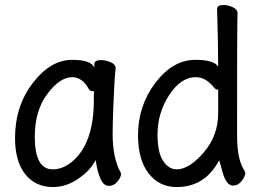

<svg xmlns="http://www.w3.org/2000/svg" viewBox="-20 -735 1040 779"><path d="M194.8 23.9Q124 23.9 82.5 -28.1Q41 -80.1 41 -174.8Q41 -304.2 113 -398.2Q185.1 -492.2 272.9 -492.2Q349.1 -492.2 362.8 -460.9V-475.1Q362.8 -491.2 391.1 -491.2Q408.2 -491.2 428.7 -482.7Q449.2 -474.1 449.2 -458Q443.8 -411.1 439.9 -306.2Q437 -225.1 437 -192.9Q437 -92.8 469.2 -36.1L471.2 -28.8Q471.2 -17.1 457 1Q442.9 19 421.9 19Q401.9 19 390.4 -4.4Q378.9 -27.8 373 -57.1L368.2 -85.9Q348.1 -44.9 298.6 -10.5Q249 23.9 194.8 23.9ZM193.8 -47.9Q233.9 -47.9 270 -77.1Q360.8 -149.9 360.8 -330.1V-357.9Q362.8 -359.9 362.8 -361.8Q362.8 -365.2 354.5 -365.2Q346.2 -365.2 340.8 -373Q314 -421.9 272.9 -421.9Q223.1 -421.9 172.1 -354Q121.1 -286.1 121.1 -180.2Q121.1 -47.9 193.8 -47.9Z M696.8 23.9Q626 23.9 583 -31.5Q540 -86.9 540 -186Q540 -306.2 610.6 -399.2Q681.2 -492.2 772.9 -492.2Q848.1 -492.2 865.2 -464.8Q865.2 -555.2 860.8 -699.2Q860.8 -714.8 888.2 -714.8Q904.8 -714.8 924.3 -705.8Q943.8 -696.8 943.8 -681.2Q943.8 -668.9 942.9 -643.6Q941.9 -618.2 941.9 -185.1Q941.9 -84 973.1 -41L975.1 -33.2Q975.1 -19 960.4 -0.5Q945.8 18.1 925.8 18.1Q897.9 18.1 882.8 -37.1Q870.1 -85 868.2 -85V-83Q811 23.9 696.8 23.9ZM696.8 -47.9Q747.1 -47.9 806.2 -116Q865.2 -184.1 865.2 -275.9V-376Q865.2 -371.1 860.8 -371.1Q856 -371.1 849.1 -378.9Q815.9 -421.9 773.9 -421.9Q713.9 -421.9 666.5 -349.4Q619.1 -276.9 619.1 -189Q619.1 -117.2 641.6 -82.5Q664.1 -47.9 696.8 -47.9Z"/></svg>

Font: LXGW WenKai Mono GB Screen
Style: Regular
Weight: 400
Monospace: yes
Designer: LXGW / Fontworks Inc.
Foundry: LXGW / Fontworks Inc.
Version: Version 1.510;January 18,2025